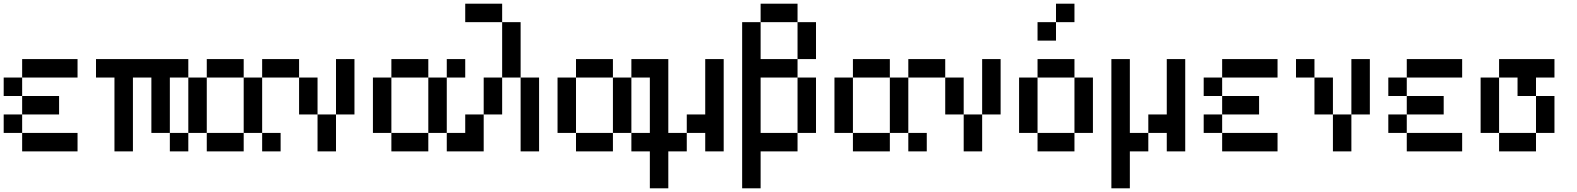

<svg xmlns="http://www.w3.org/2000/svg" viewBox="-20 -920 8540 1040"><path d="M0 -200V-300H100V-200ZM0 -400V-500H100V-400ZM100 -200H400V-100H100ZM100 -500V-600H400V-500ZM100 -400H300V-300H100Z M500 -500V-600H1000V-500H900V-200H800V-500H700V-100H600V-500ZM900 -200H1000V-100H900Z M1000 -200V-500H1100V-200ZM1100 -200H1300V-100H1100ZM1100 -500V-600H1300V-500ZM1300 -200V-500H1400V-200ZM1400 -200H1500V-100H1400ZM1400 -500V-600H1500V-500Z M1500 -500V-600H1600V-500ZM1600 -500H1700V-300H1600ZM1700 -100V-300H1800V-100ZM1800 -300V-600H1900V-300Z M2000 -200V-500H2100V-200ZM2100 -200H2300V-100H2100ZM2100 -500V-600H2300V-500ZM2300 -200V-500H2400V-200ZM2400 -200H2500V-100H2400ZM2400 -500V-600H2500V-500Z M2500 -100V-300H2600V-100ZM2500 -800V-900H2700V-800ZM2600 -500H2700V-300H2600ZM2700 -500V-800H2800V-500ZM2800 -100V-500H2900V-100Z M3000 -200V-500H3100V-200ZM3100 -200H3300V-100H3100ZM3100 -500V-600H3300V-500ZM3300 -200V-500H3400V-200ZM3400 -200H3500V-100H3400ZM3400 -500V-600H3500V-500Z M3500 100V-600H3600V-200H3700V-100H3600V100ZM3700 -200V-300H3800V-600H3900V-100H3800V-200Z M4000 100V-800H4100V-600H4300V-500H4100V-200H4300V-100H4100V100ZM4100 -800V-900H4300V-800ZM4300 -200V-500H4400V-200ZM4300 -600V-800H4400V-600Z M4500 -200V-500H4600V-200ZM4600 -200H4800V-100H4600ZM4600 -500V-600H4800V-500ZM4800 -200V-500H4900V-200ZM4900 -200H5000V-100H4900ZM4900 -500V-600H5000V-500Z M5000 -500V-600H5100V-500ZM5100 -500H5200V-300H5100ZM5200 -100V-300H5300V-100ZM5300 -300V-600H5400V-300Z M5500 -200V-500H5600V-200ZM5600 -200H5800V-100H5600ZM5600 -500V-600H5800V-500ZM5600 -700V-800H5700V-700ZM5700 -800V-900H5800V-800ZM5800 -200V-500H5900V-200Z M6000 100V-600H6100V-200H6200V-100H6100V100ZM6200 -200V-300H6300V-600H6400V-100H6300V-200Z M6500 -200V-300H6600V-200ZM6500 -400V-500H6600V-400ZM6600 -200H6900V-100H6600ZM6600 -500V-600H6900V-500ZM6600 -400H6800V-300H6600Z M7000 -500V-600H7100V-500ZM7100 -500H7200V-300H7100ZM7200 -100V-300H7300V-100ZM7300 -300V-600H7400V-300Z M7500 -200V-300H7600V-200ZM7500 -400V-500H7600V-400ZM7600 -200H7900V-100H7600ZM7600 -500V-600H7900V-500ZM7600 -400H7800V-300H7600Z M8000 -200V-500H8100V-200ZM8100 -200H8300V-100H8100ZM8100 -500V-600H8400V-500H8300V-400H8200V-500ZM8300 -200V-400H8400V-200Z"/></svg>

Font: GalmuriMono9 Regular
Style: Regular
Weight: 400
Designer: Lee Minseo (quiple)
Version: Version 2.399;hotconv 1.1.1;makeotfexe 2.6.0 DEVELOPMENT